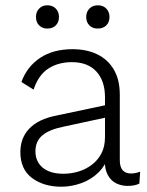

<svg xmlns="http://www.w3.org/2000/svg" viewBox="-20 -696 554 726"><path d="M377 -328Q377 -390 344.5 -425.5Q312 -461 252 -461Q200 -461 162.5 -436.5Q125 -412 107 -357L61 -386Q82 -444 131.5 -477Q181 -510 254 -510Q307 -510 347 -491Q387 -472 410 -433.5Q433 -395 433 -338V-90Q433 -40 476 -40Q485 -40 494 -42Q503 -44 510 -47L507 -2Q500 2 488.5 4.5Q477 7 462 7Q440 7 420 -2.5Q400 -12 388 -33.5Q376 -55 376 -90V-114H391Q381 -72 353 -44.5Q325 -17 287.5 -3.5Q250 10 212 10Q145 10 101 -23Q57 -56 57 -121Q57 -175 91.5 -210.5Q126 -246 193 -259L387 -300V-253L220 -217Q166 -206 140 -184Q114 -162 114 -124Q114 -85 141.5 -62Q169 -39 220 -39Q248 -39 275.5 -47Q303 -55 326 -72Q349 -89 363 -115Q377 -141 377 -178ZM159 -676Q179 -676 191 -663.5Q203 -651 203 -632Q203 -612 191 -600Q179 -588 159 -588Q140 -588 128 -600Q116 -612 116 -632Q116 -651 128 -663.5Q140 -676 159 -676ZM350 -676Q370 -676 382 -663.5Q394 -651 394 -632Q394 -612 382 -600Q370 -588 349 -588Q330 -588 318 -600Q306 -612 306 -632Q306 -651 318 -663.5Q330 -676 350 -676Z"/></svg>

Font: Kantumruy Pro Light
Style: Regular
Weight: 300
Version: Version 1.002